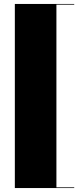

<svg xmlns="http://www.w3.org/2000/svg" viewBox="-20 -800 424 970"><path d="M355 150V146.5H265V-776.5H355V-780H55V150Z"/></svg>

Font: Bodoni* 48pt Fatface
Style: Regular
Weight: 900
Version: Version 2.3